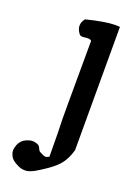

<svg xmlns="http://www.w3.org/2000/svg" viewBox="-139 -516 557 815"><g transform="rotate(20 139.5 -108.5)"><path d="M163.1 157.2Q162.1 13.7 161.1 13.7Q160.2 13.7 160.2 -77.1Q160.2 -225.6 161.1 -365.2Q156.2 -371.1 145.5 -371.1Q141.6 -371.1 133.3 -370.1Q125 -369.1 121.1 -369.1Q110.4 -369.1 105.5 -376Q92.8 -393.6 92.8 -409.2Q92.8 -426.8 105.5 -442.4Q191.4 -463.9 233.4 -463.9Q248 -463.9 255.9 -462.9Q255.9 -462.9 255.9 93.8Q244.1 136.7 220.7 164.1Q198.2 190.4 142.6 224.6Q108.4 247.1 86.9 247.1Q86.9 247.1 82 247.1Q65.4 247.1 45.9 236.3Q21.5 223.6 14.6 208Q8.8 195.3 8.8 184.6Q8.8 172.9 14.6 158.2Q24.4 134.8 47.9 125Q62.5 119.1 74.2 119.1Q85.9 119.1 98.6 125Q105.5 127.9 109.9 138.7Q114.3 149.4 120.1 152.3Q139.6 163.1 147.5 163.1Q152.3 163.1 163.1 157.2Z"/></g></svg>

Font: LPEducational
Style: Medium
Weight: 500
Designer: Based on Essays1743, by John Stracke, which says:

Based on the typeface in a 1743 English translation of the essays of 
Version: Version 001.204